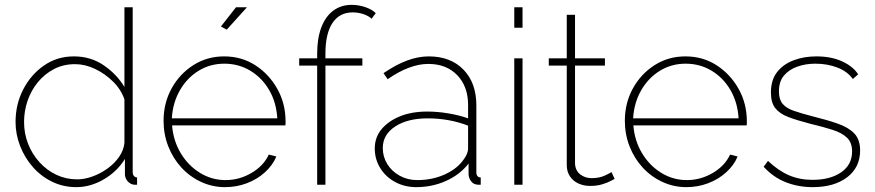

<svg xmlns="http://www.w3.org/2000/svg" viewBox="-20 -760 3601 790"><path d="M44 -258Q44 -331 75.5 -392Q107 -453 161 -490.5Q215 -528 284 -528Q354 -528 408 -490.5Q462 -453 492 -402V-730H526V-52Q526 -42 531 -36Q536 -30 544 -30V0Q532 1 526 -1Q512 -5 503 -17Q494 -29 494 -43V-106Q462 -54 407 -22Q352 10 294 10Q240 10 194 -12.5Q148 -35 114.5 -73.5Q81 -112 62.5 -160Q44 -208 44 -258ZM492 -172V-351Q478 -392 445 -424.5Q412 -457 371 -476.5Q330 -496 289 -496Q241 -496 202.5 -476Q164 -456 136 -422Q108 -388 93.5 -345.5Q79 -303 79 -258Q79 -211 95.5 -168.5Q112 -126 142.5 -92.5Q173 -59 212.5 -40.5Q252 -22 298 -22Q327 -22 359.5 -33.5Q392 -45 421.5 -66Q451 -87 470 -114.5Q489 -142 492 -172Z M906 10Q854 10 807.5 -11.5Q761 -33 726.5 -70.5Q692 -108 672.5 -157.5Q653 -207 653 -263Q653 -336 686 -396Q719 -456 775.5 -492Q832 -528 902 -528Q974 -528 1030.5 -491.5Q1087 -455 1121 -394.5Q1155 -334 1155 -260Q1155 -256 1155 -252Q1155 -248 1154 -244H688Q693 -181 723.5 -130Q754 -79 802.5 -49Q851 -19 908 -19Q965 -19 1015 -48.5Q1065 -78 1086 -124L1117 -116Q1102 -80 1070 -51Q1038 -22 995.5 -6Q953 10 906 10ZM687 -273H1121Q1117 -339 1087.5 -389.5Q1058 -440 1010 -469Q962 -498 903 -498Q845 -498 797.5 -469Q750 -440 720.5 -389Q691 -338 687 -273ZM913 -638 889 -651 951 -730H996Z M1285 0V-490H1211V-520H1285V-539Q1285 -602 1302 -647Q1319 -692 1351 -716Q1383 -740 1427 -740Q1456 -740 1483.5 -730.5Q1511 -721 1526 -706L1509 -683Q1496 -695 1475 -702Q1454 -709 1431 -709Q1377 -709 1348 -665.5Q1319 -622 1319 -539V-520H1471V-490H1319V0Z M1522 -149Q1522 -195 1550 -228.5Q1578 -262 1626 -281.5Q1674 -301 1738 -301Q1780 -301 1825 -293.5Q1870 -286 1906 -273V-328Q1906 -404 1861.5 -450.5Q1817 -497 1742 -497Q1704 -497 1661.5 -481Q1619 -465 1575 -434L1558 -459Q1609 -494 1655 -511Q1701 -528 1744 -528Q1834 -528 1887 -473.5Q1940 -419 1940 -326V-52Q1940 -41 1944.5 -35.5Q1949 -30 1958 -30V0Q1951 0 1946.5 0Q1942 0 1939 -1Q1925 -4 1917 -16Q1909 -28 1908 -42V-87Q1872 -41 1815 -15.5Q1758 10 1693 10Q1645 10 1606 -11Q1567 -32 1544.5 -68.5Q1522 -105 1522 -149ZM1888 -104Q1897 -116 1901.5 -127.5Q1906 -139 1906 -148V-243Q1867 -258 1825.5 -265.5Q1784 -273 1740 -273Q1657 -273 1606 -239.5Q1555 -206 1555 -151Q1555 -115 1573.5 -85Q1592 -55 1624.5 -37Q1657 -19 1697 -19Q1759 -19 1810.5 -42.5Q1862 -66 1888 -104Z M2096 0V-520H2130V0ZM2096 -646V-730H2130V-646Z M2509 -24Q2507 -23 2493 -15.5Q2479 -8 2457.5 -1.5Q2436 5 2408 5Q2382 5 2360 -5Q2338 -15 2325 -34.5Q2312 -54 2312 -81V-490H2238V-520H2312V-699H2346V-520H2469V-490H2346V-86Q2348 -57 2368 -42Q2388 -27 2414 -27Q2447 -27 2470.5 -38.5Q2494 -50 2496 -52Z M2804 10Q2752 10 2705.5 -11.5Q2659 -33 2624.5 -70.5Q2590 -108 2570.5 -157.5Q2551 -207 2551 -263Q2551 -336 2584 -396Q2617 -456 2673.5 -492Q2730 -528 2800 -528Q2872 -528 2928.5 -491.5Q2985 -455 3019 -394.5Q3053 -334 3053 -260Q3053 -256 3053 -252Q3053 -248 3052 -244H2586Q2591 -181 2621.5 -130Q2652 -79 2700.5 -49Q2749 -19 2806 -19Q2863 -19 2913 -48.5Q2963 -78 2984 -124L3015 -116Q3000 -80 2968 -51Q2936 -22 2893.5 -6Q2851 10 2804 10ZM2585 -273H3019Q3015 -339 2985.5 -389.5Q2956 -440 2908 -469Q2860 -498 2801 -498Q2743 -498 2695.5 -469Q2648 -440 2618.5 -389Q2589 -338 2585 -273Z M3324 10Q3264 10 3212.5 -10.5Q3161 -31 3122 -74L3140 -98Q3182 -58 3226 -39Q3270 -20 3323 -20Q3396 -20 3441 -51Q3486 -82 3486 -137Q3486 -173 3465.5 -193Q3445 -213 3406.5 -225.5Q3368 -238 3313 -251Q3259 -265 3223.5 -278.5Q3188 -292 3170 -315Q3152 -338 3152 -379Q3152 -431 3177.5 -463.5Q3203 -496 3245.5 -512Q3288 -528 3339 -528Q3401 -528 3446 -507Q3491 -486 3511 -454L3489 -435Q3467 -466 3425.5 -482Q3384 -498 3335 -498Q3295 -498 3261 -486Q3227 -474 3206 -449.5Q3185 -425 3185 -384Q3185 -351 3200 -333Q3215 -315 3245 -304.5Q3275 -294 3321 -282Q3382 -267 3426.5 -251.5Q3471 -236 3495 -211Q3519 -186 3519 -141Q3519 -71 3465.5 -30.5Q3412 10 3324 10Z"/></svg>

Font: Raleway Thin ExtraLight
Style: Regular
Weight: 250
Version: Version 4.026